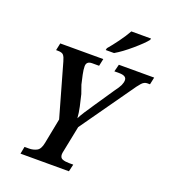

<svg xmlns="http://www.w3.org/2000/svg" viewBox="-163 -1050 1040 1170"><g transform="rotate(20 356.5 -465.5)"><path d="M106 0H420L431 -47H404Q378 -47 361 -53.5Q344 -60 344 -83Q344 -91 349 -113L381 -272L602 -585Q634 -632 650 -649.5Q666 -667 685 -667H703L713 -714H484L472 -667H503Q551 -667 551 -638Q551 -623 543 -605Q535 -587 513 -558L429 -434Q403 -396 385 -368Q367 -340 358 -321Q356 -353 347.5 -393Q339 -433 330 -468L311 -522Q304 -551 297.5 -582Q291 -613 291 -634Q291 -667 328 -667H373L383 -714H104L94 -667H106Q133 -667 142.5 -655.5Q152 -644 159 -618L256 -276L224 -112Q216 -70 193.5 -58.5Q171 -47 144 -47H115ZM378 -771H432Q477 -797 533 -845Q589 -893 611 -921L614 -931H486Q466 -895 436 -854Q406 -813 381 -784Z"/></g></svg>

Font: Noto Serif SemiCondensed Semi
Style: Italic
Weight: 600
Width: 4
Italic angle: -12°
Designer: Monotype Design Team
Foundry: Monotype Imaging Inc.
Version: Version 1.901